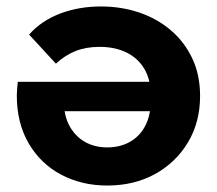

<svg xmlns="http://www.w3.org/2000/svg" viewBox="-20 -566 671 594"><path d="M312 8Q233 8 169.5 -25.5Q106 -59 69 -122Q32 -185 32 -271Q32 -280 33 -291.5Q34 -303 35 -313H472V-222H117L178 -249Q178 -208 195 -176.5Q212 -145 242 -127.5Q272 -110 312 -110Q352 -110 382.5 -127.5Q413 -145 429.5 -177Q446 -209 446 -251V-275Q446 -320 426.5 -353Q407 -386 371.5 -403.5Q336 -421 288 -421Q246 -421 213.5 -408Q181 -395 153 -369L70 -459Q108 -502 166 -524Q224 -546 292 -546Q356 -546 411.5 -527Q467 -508 509 -472Q551 -436 575 -385Q599 -334 599 -269Q599 -188 561.5 -125.5Q524 -63 459.5 -27.5Q395 8 312 8Z"/></svg>

Font: Montserrat Thin
Style: Bold
Weight: 700
Version: Version 9.000